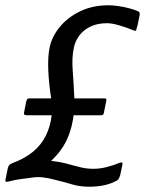

<svg xmlns="http://www.w3.org/2000/svg" viewBox="-20 -695 554 728"><path d="M318 13Q283 13 253 4Q223 -5 186 -14Q164 -20 142 -22.5Q120 -25 97 -21Q82 -19 59 -16Q36 -13 18 -8Q7 -5 3 -6Q-1 -7 1 -15Q3 -26 5.5 -37Q8 -48 10 -59Q12 -65 15 -69Q18 -73 26 -76Q74 -94 105 -119.5Q136 -145 153.5 -180Q171 -215 176 -258Q153 -258 129.5 -258Q106 -258 83 -258Q76 -258 73 -260Q70 -262 71 -267Q73 -278 75 -288Q77 -298 79 -308Q81 -317 83.5 -319.5Q86 -322 91 -322Q112 -322 132.5 -322Q153 -322 174 -322Q165 -380 163 -430Q161 -480 168 -514Q176 -555 206 -592Q236 -629 283.5 -652Q331 -675 391 -675Q407 -675 428.5 -672Q450 -669 470.5 -663.5Q491 -658 504 -652Q509 -650 509.5 -644.5Q510 -639 509 -635Q506 -623 504 -611Q502 -599 498 -587Q497 -580 494.5 -578.5Q492 -577 483 -581Q460 -591 432 -599Q404 -607 386 -607Q349 -607 322.5 -594Q296 -581 280.5 -560Q265 -539 260 -514Q252 -477 255.5 -430.5Q259 -384 262 -322Q291 -322 320 -322Q349 -322 377 -322Q382 -322 383 -319Q384 -316 382 -308Q380 -298 378 -288Q376 -278 374 -268Q373 -262 370.5 -260Q368 -258 362 -258Q336 -258 310.5 -258Q285 -258 259 -258Q258 -253 257.5 -248Q257 -243 256 -238Q248 -193 229 -156Q210 -119 174 -85Q209 -81 234.5 -74Q260 -67 284 -61Q308 -55 334 -55Q361 -55 388.5 -62.5Q416 -70 434 -78Q440 -80 443 -78.5Q446 -77 444 -70L436 -32Q433 -21 429.5 -16.5Q426 -12 424 -11Q401 2 374.5 7.5Q348 13 318 13Z"/></svg>

Font: Glory Thin Medium
Style: Italic
Weight: 500
Italic angle: -12°
Version: Version 1.011